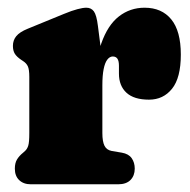

<svg xmlns="http://www.w3.org/2000/svg" viewBox="-20 -478 492 498"><path d="M226 -243Q226 -318 242.8 -365.5Q259.5 -413 288.5 -435.5Q317.5 -458 355 -458Q399.5 -458 424.2 -427.8Q449 -397.5 449 -336.5Q449 -276 426.2 -247.8Q403.5 -219.5 366.5 -219.5Q327.5 -219.5 308 -237.5Q288.5 -255.5 288.5 -287V-307.5Q288.5 -320 284.5 -325.8Q280.5 -331.5 272.5 -331.5Q264.5 -331.5 258.2 -323.2Q252 -315 248.8 -298.5Q245.5 -282 245.5 -257ZM234 -410.5 245.5 -321V-133Q245.5 -111 251 -100Q256.5 -89 269.5 -86.5L296 -82Q313.5 -79 321.5 -67.8Q329.5 -56.5 329.5 -40.5Q329.5 -22.5 318.5 -11.2Q307.5 0 286.5 0H60Q41 0 29.8 -10.8Q18.5 -21.5 18.5 -40.5Q18.5 -55 24 -64.2Q29.5 -73.5 40 -82L45 -86.5Q50.5 -91.5 53.2 -100Q56 -108.5 56 -133V-278.5Q56 -298 52.2 -306Q48.5 -314 40 -319.5L35.5 -322.5Q23.5 -330.5 18.5 -338.5Q13.5 -346.5 13.5 -359Q13.5 -373.5 22.2 -384.2Q31 -395 52 -403.5L146 -442Q166.5 -450.5 180.8 -454.2Q195 -458 204 -458Q216.5 -458 223.5 -448.5Q230.5 -439 234 -410.5Z"/></svg>

Font: Fraunces 144pt S100 Black
Style: Regular
Weight: 900
Version: Version 1.000